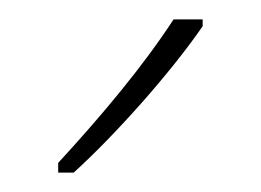

<svg xmlns="http://www.w3.org/2000/svg" viewBox="-20 -784 269 198"><path d="M189 -757V-764H159C127 -715 85 -665 40 -616V-606H56C99 -645 156 -709 189 -757Z"/></svg>

Font: Noto Sans Kannada Condensed Thin
Style: Regular
Weight: 100
Width: 3
Designer: Jelle Bosma - Monotype Design Team
Foundry: Monotype Imaging Inc.
Version: Version 2.005